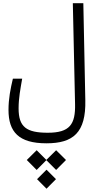

<svg xmlns="http://www.w3.org/2000/svg" viewBox="-20 -713 626 1179"><path d="M265.1 167C429.2 167 508.3 102.1 503.9 -98.1L491.7 -693.4H427.2L440.9 -74.2C443.8 50.8 408.2 102.1 273.4 102.1C142.1 102.1 94.2 66.9 94.2 -47.4C94.2 -109.9 105.5 -168.5 116.2 -230H59.1C44.4 -168 32.2 -106.4 32.2 -38.1C32.2 96.2 94.2 167 265.1 167ZM324.7 209.5 264.6 269 205.1 209.5 144.5 269.5 205.1 330.6 264.6 270.5 324.7 330.6 385.3 269.5ZM265.6 329.1 207.5 387.2 265.6 445.8 323.7 387.2Z"/></svg>

Font: Cascadia Code PL Light
Style: Regular
Weight: 300
Monospace: yes
Designer: Aaron Bell
Foundry: Saja Typeworks
Version: Version 2404.023